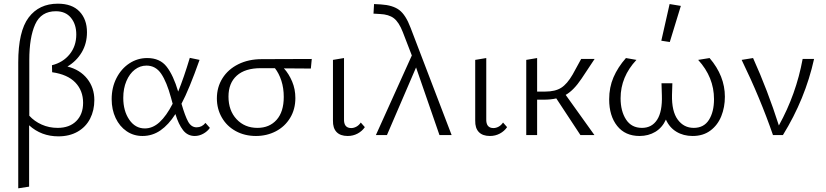

<svg xmlns="http://www.w3.org/2000/svg" viewBox="-20 -733 4481 1042"><path d="M492 -190Q492 -134 469 -89Q446 -44 401.5 -18.5Q357 7 297 7Q204 7 138 -53V280L79 289V-394Q79 -563 135.5 -638Q192 -713 294 -713Q371 -713 411.5 -670.5Q452 -628 452 -558Q452 -497 423.5 -449Q395 -401 346 -372Q414 -355 453 -306Q492 -257 492 -190ZM431 -175Q431 -241 389 -285Q347 -329 263 -341L262 -379Q322 -394 358 -438.5Q394 -483 394 -546Q394 -601 365 -636.5Q336 -672 283 -672Q203 -672 171 -601Q139 -530 139 -407V-105Q166 -75 206 -57Q246 -39 293 -39Q357 -39 394 -76Q431 -113 431 -175Z M1119 -39Q1106 -20 1083.5 -7.5Q1061 5 1037 5Q998 5 973.5 -26.5Q949 -58 932 -114Q895 -56 851 -25.5Q807 5 753 5Q705 5 667 -21Q629 -47 607.5 -92.5Q586 -138 586 -195Q586 -258 612 -309Q638 -360 682 -389Q726 -418 779 -418Q848 -418 884.5 -371Q921 -324 947 -236Q978 -312 1010 -419L1063 -408Q1006 -247 965 -170Q984 -104 1001 -73Q1018 -42 1047 -42Q1076 -42 1095 -66ZM917 -170 908 -203Q885 -288 855 -332.5Q825 -377 775 -377Q740 -377 711.5 -355Q683 -333 666 -293Q649 -253 649 -202Q649 -131 681.5 -83.5Q714 -36 766 -36Q809 -36 846 -70Q883 -104 917 -170Z M1667 -361Q1619 -362 1521 -362Q1548 -332 1565.5 -290.5Q1583 -249 1583 -201Q1583 -140 1554.5 -93Q1526 -46 1477 -20.5Q1428 5 1369 5Q1308 5 1259.5 -21.5Q1211 -48 1184 -95Q1157 -142 1157 -199Q1157 -260 1187.5 -308.5Q1218 -357 1273.5 -384.5Q1329 -412 1400 -412L1672 -413ZM1472 -363H1395Q1310 -363 1265 -322.5Q1220 -282 1220 -209Q1220 -133 1264 -86Q1308 -39 1377 -39Q1442 -39 1481 -82.5Q1520 -126 1520 -207Q1520 -255 1507 -295Q1494 -335 1472 -363Z M1787 -79V-408L1847 -418V-88Q1845 -38 1886 -38Q1900 -38 1914 -45.5Q1928 -53 1938 -68L1960 -43Q1945 -21 1920.5 -8Q1896 5 1867 5Q1827 5 1806.5 -16.5Q1786 -38 1787 -79Z M2365 0 2238 -367 2080 0H2020L2215 -432L2166 -559Q2145 -613 2117.5 -634Q2090 -655 2042 -657L2007 -659L2010 -711L2047 -709Q2112 -705 2147 -678.5Q2182 -652 2208 -583L2431 0Z M2559 -79V-408L2619 -418V-88Q2617 -38 2658 -38Q2672 -38 2686 -45.5Q2700 -53 2710 -68L2732 -43Q2717 -21 2692.5 -8Q2668 5 2639 5Q2599 5 2578.5 -16.5Q2558 -38 2559 -79Z M3050 -218 3206 0H3130L2999 -199Q2970 -192 2929 -192H2895V0H2836V-408L2895 -418V-236H2939Q2993 -236 3025.5 -256.5Q3058 -277 3088 -329L3134 -413H3207L3136 -306Q3093 -242 3050 -218Z M3914 -208Q3914 -151 3894.5 -102.5Q3875 -54 3835.5 -24.5Q3796 5 3739 5Q3689 5 3651 -18Q3613 -41 3594 -84Q3574 -40 3536.5 -17.5Q3499 5 3451 5Q3373 5 3329.5 -49.5Q3286 -104 3286 -194Q3286 -259 3309.5 -313.5Q3333 -368 3377 -418L3434 -408Q3348 -316 3348 -200Q3348 -130 3377.5 -84.5Q3407 -39 3464 -39Q3518 -39 3546.5 -83.5Q3575 -128 3572 -216L3570 -281H3629L3627 -218Q3625 -129 3658 -84Q3691 -39 3745 -39Q3800 -39 3827.5 -82.5Q3855 -126 3855 -195Q3855 -314 3769 -408L3831 -418Q3914 -321 3914 -208ZM3569 -512 3614 -711 3675 -701 3615 -505Z M4398 -413Q4350 -196 4229 0H4175Q4106 -200 4005 -408L4067 -418Q4146 -243 4207 -52Q4301 -222 4336 -413Z"/></svg>

Font: Ysabeau Semilight
Style: Regular
Weight: 300
Designer: Christian Thalmann (Catharsis Fonts)
Version: Version 0.003